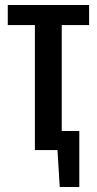

<svg xmlns="http://www.w3.org/2000/svg" viewBox="-20 -598 386 765"><path d="M119 0V-498H11V-578H335V-498H226V-76H296V147H218L209 0Z"/></svg>

Font: Oswald
Style: Regular
Weight: 400
Designer: Vernon Adams
Foundry: Vernon Adams
Version: Version 4.103; ttfautohint (v1.8.3)